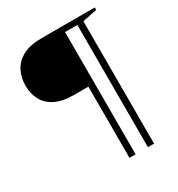

<svg xmlns="http://www.w3.org/2000/svg" viewBox="-193 -839 993 1072"><g transform="rotate(-30 304.0 -303.0)"><path d="M366.5 109H327V-350H234Q160.5 -350 114.5 -373.5Q68.5 -397 47 -437.5Q25.5 -478 25.5 -529.5Q25.5 -579.5 46.5 -621.8Q67.5 -664 113.5 -689.5Q159.5 -715 234 -715H579V-699.5L485.5 -680V109H446V-679H366.5Z"/></g></svg>

Font: Newsreader 72pt
Style: Bold
Weight: 700
Designer: Hugues Gentile
Foundry: Production Type
Version: Version 1.003; ttfautohint (v1.8.3)